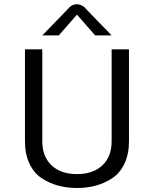

<svg xmlns="http://www.w3.org/2000/svg" viewBox="-20 -887 740 923"><path d="M350 -816.7 262.5 -716.7H183.3L308.3 -845.8Q325 -866.7 350 -866.7Q360.8 -866.7 371.2 -861.7Q381.7 -856.7 386.7 -851.7L391.7 -845.8L516.7 -716.7H437.5ZM100 -650H183.3V-208.3Q183.3 -134.2 227.9 -92.1Q272.5 -50 350 -50Q427.5 -50 472.1 -92.1Q516.7 -134.2 516.7 -208.3V-650H600V-208.3Q600 -146.7 578.8 -101.3Q557.5 -55.8 520.8 -31.2Q484.2 -6.7 441.7 5Q399.2 16.7 350 16.7Q300.8 16.7 258.3 5Q215.8 -6.7 179.2 -31.2Q142.5 -55.8 121.2 -101.3Q100 -146.7 100 -208.3Z"/></svg>

Font: BoonBaan
Style: Regular
Weight: 400
Designer: Sungsit Sawaiwan
Foundry: FontUni
Version: Version 2.0